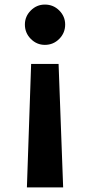

<svg xmlns="http://www.w3.org/2000/svg" viewBox="-20 -520 394 840"><path d="M176.3 -323.7Q140.6 -323.7 114.7 -349.9Q88.9 -376 88.9 -412.6Q88.9 -448.2 114.7 -474.1Q140.6 -500 176.3 -500Q213.4 -500 239.3 -474.1Q265.1 -448.2 265.1 -412.6Q265.1 -376 239.3 -349.9Q213.4 -323.7 176.3 -323.7ZM97.7 299.8 116.2 -240.2H236.3L256.3 299.8Z"/></svg>

Font: Now
Style: Bold
Weight: 700
Designer: Alfredo Marco Pradil
Foundry: Alfredo Marco Pradil
Version: Version 1.002;PS 001.002;hotconv 1.0.88;makeotf.lib2.5.64775